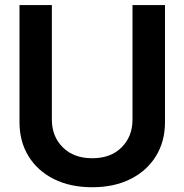

<svg xmlns="http://www.w3.org/2000/svg" viewBox="-20 -748 748 779"><path d="M517.6 -727.5H649.4V-252Q649.4 -173.8 612.5 -114.3Q575.7 -54.7 509.3 -21.5Q442.9 11.7 354.5 11.7Q265.1 11.7 198.7 -21.5Q132.3 -54.7 95.7 -114.3Q59.1 -173.8 59.1 -252V-727.5H190.4V-262.7Q190.4 -194.3 234.9 -150.1Q279.3 -106 354.5 -106Q429.2 -106 473.4 -150.1Q517.6 -194.3 517.6 -262.7Z"/></svg>

Font: Inter Display Semi Bold
Style: Regular
Weight: 600
Designer: Rasmus Andersson
Foundry: rsms
Version: Version 4.000;git-37864ae